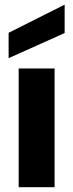

<svg xmlns="http://www.w3.org/2000/svg" viewBox="-20 -782 306 802"><path d="M58 0V-496H208V0ZM16 -539V-645L249 -762H250V-644Z"/></svg>

Font: DM Sans 28pt Black
Style: Regular
Weight: 900
Version: Version 4.004;gftools[0.9.30]